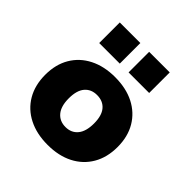

<svg xmlns="http://www.w3.org/2000/svg" viewBox="-199 -890 1049 1049"><g transform="rotate(45 326.0 -365.0)"><path d="M327 11Q242 11 179 -21Q116 -53 81.5 -112Q47 -171 47 -251Q47 -331 81.5 -389.5Q116 -448 179 -480Q242 -512 326 -512Q412 -512 474.5 -480Q537 -448 571.5 -389.5Q606 -331 606 -251Q606 -171 571.5 -112Q537 -53 474.5 -21Q412 11 327 11ZM327 -127Q372 -127 398 -158.5Q424 -190 424 -251Q424 -312 398 -342.5Q372 -373 326 -373Q281 -373 255 -342.5Q229 -312 229 -251Q229 -190 255.5 -158.5Q282 -127 327 -127ZM360 -582V-741H519V-582ZM133 -582V-741H292V-582Z"/></g></svg>

Font: Nunito Sans 9pt Black
Style: Regular
Weight: 900
Version: Version 3.101;gftools[0.9.27]